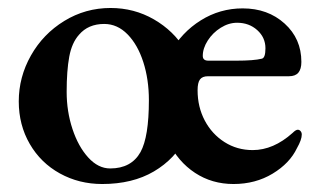

<svg xmlns="http://www.w3.org/2000/svg" viewBox="-20 -447 801 481"><path d="M27 -193Q27 -254 57.5 -308Q88 -362 141 -394.5Q194 -427 257 -427Q316 -427 365.5 -398.5Q415 -370 444 -322.5Q473 -275 473 -220Q473 -156 446 -102.5Q419 -49 365.5 -17.5Q312 14 236 14Q178 14 130 -12.5Q82 -39 54.5 -86.5Q27 -134 27 -193ZM332 -66Q353 -104 353 -196Q353 -248 339 -291.5Q325 -335 299.5 -361Q274 -387 241 -387Q201 -387 178 -360Q160 -340 153.5 -305Q147 -270 147 -217Q147 -168 161.5 -124Q176 -80 201 -52.5Q226 -25 256 -25Q309 -25 332 -66ZM378 -204Q378 -264 406.5 -315Q435 -366 483 -396Q531 -426 588 -426Q651 -426 693 -388Q735 -350 735 -292Q735 -274 727.5 -265Q720 -256 704 -256H501Q487 -256 481 -248Q475 -240 475 -221Q475 -179 493 -145Q511 -111 542.5 -91Q574 -71 613 -71Q665 -71 713 -114Q721 -122 726 -122Q730 -122 733 -118.5Q736 -115 736 -110Q736 -97 724 -76Q706 -38 663 -12Q620 14 565 14Q511 14 468.5 -14Q426 -42 402 -91.5Q378 -141 378 -204ZM572 -295Q616 -295 636 -300Q645 -302 645 -326Q645 -353 624.5 -371.5Q604 -390 574 -390Q553 -390 533 -377.5Q513 -365 500.5 -345.5Q488 -326 488 -307Q488 -295 502 -295Z"/></svg>

Font: EB Garamond SemiBold
Style: Regular
Weight: 600
Designer: Georg Duffner and Octavio Pardo
Foundry: Georg Duffner
Version: Version 1.000